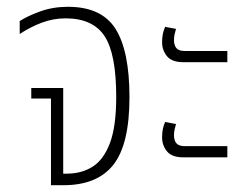

<svg xmlns="http://www.w3.org/2000/svg" viewBox="-20 -545 727 565"><path d="M130 0V-255H72V-286H166V-34H177Q220 -34 252.5 -54.5Q285 -75 303.5 -124Q322 -173 322 -260Q322 -387 287.5 -439Q253 -491 173 -491Q137 -491 103.5 -478.5Q70 -466 38 -445V-483Q61 -498 98.5 -511.5Q136 -525 180 -525Q279 -525 320 -460Q361 -395 361 -259Q361 -120 313.5 -60Q266 0 167 0Z M519 -362Q486 -362 471.5 -379.5Q457 -397 457 -421Q457 -447 466 -466L498 -460Q496 -454 494 -445Q492 -436 492 -427Q492 -412 499 -403.5Q506 -395 523 -395H649V-362ZM519 -82Q486 -82 471.5 -99.5Q457 -117 457 -141Q457 -167 466 -186L498 -180Q496 -174 494 -165Q492 -156 492 -147Q492 -132 499 -123.5Q506 -115 523 -115H649V-82Z"/></svg>

Font: Noto Sans Thai UI Cond ExtLt
Style: Regular
Weight: 200
Width: 3
Designer: Monotype Design Team
Foundry: Monotype Imaging Inc.
Version: Version 2.000; ttfautohint (v1.8.4.7-5d5b)